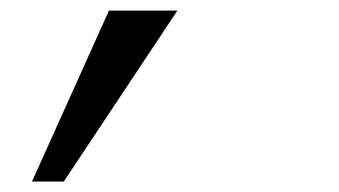

<svg xmlns="http://www.w3.org/2000/svg" viewBox="-20 -166 640 363"><path d="M40.5 177.2 186 -146H315.4L100.6 177.2Z"/></svg>

Font: Cousine
Style: Italic
Weight: 400
Italic angle: -12°
Monospace: yes
Designer: Steve Matteson
Foundry: Monotype Imaging Inc.
Version: Version 1.21